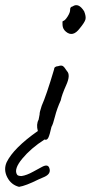

<svg xmlns="http://www.w3.org/2000/svg" viewBox="-48 -561 353 746"><path d="M234 -536Q257 -552 279 -517Q287 -497 284 -485.5Q281 -474 262 -451Q235 -415 208 -438Q196 -448 195 -463Q194 -478 196 -479Q204 -480 214.5 -496.5Q225 -513 224.5 -523.5Q224 -534 234 -536ZM102 -96 106 -117Q105 -123 114 -150Q132 -190 162 -291Q162 -303 178 -304Q190 -308 196 -304.5Q202 -301 212 -285Q227 -270 209.5 -231Q192 -192 188 -171Q173 -138 165.5 -108Q158 -78 152 -68Q145 -36 139.5 -25.5Q134 -15 125 -19Q72 15 38.5 55.5Q5 96 18 117Q21 123 36 123Q56 120 81 106Q106 92 116 87Q139 75 144 93Q151 114 125 126Q122 127 102 136Q52 161 26 165Q-5 157 -20 127.5Q-35 98 -22 69Q5 14 99 -52Q92 -78 102 -96Z"/></svg>

Font: Caveat
Style: Regular
Weight: 400
Designer: Pablo Impallari
Foundry: Creative Lab NY
Version: Version 1.096; ttfautohint (v1.3)